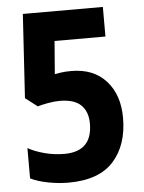

<svg xmlns="http://www.w3.org/2000/svg" viewBox="-52 -756 606 808"><g transform="rotate(-5 250.5 -352.0)"><path d="M205 10Q163 10 119 1.5Q75 -7 45 -22V-150Q73 -134 114 -123Q155 -112 198 -112Q316 -112 316 -230Q316 -280 287.5 -308Q259 -336 197 -336Q174 -336 147 -331Q120 -326 104 -321L53 -360L75 -714H413V-589H198L187 -450Q199 -452 215 -454.5Q231 -457 257 -457Q351 -457 404 -398Q457 -339 457 -242Q457 -127 395.5 -58.5Q334 10 205 10Z"/></g></svg>

Font: Noto Sans Malayalam Condensed
Style: Bold
Weight: 700
Width: 3
Designer: Jelle Bosma - Monotype Design Team
Foundry: Monotype Imaging Inc.
Version: Version 2.104; ttfautohint (v1.8.4.7-5d5b)